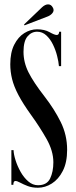

<svg xmlns="http://www.w3.org/2000/svg" viewBox="-20 -845 349 878"><path d="M153.5 13.5Q127 13.5 106.8 5.8Q86.5 -2 72.2 -9.8Q58 -17.5 50.5 -17.5Q41 -17.5 41 0H32V-158.5H42Q42.5 -139.5 51 -112.5Q59.5 -85.5 74.2 -59.2Q89 -33 109.2 -15.5Q129.5 2 153.5 2Q194.5 2 209.2 -28.8Q224 -59.5 224 -103Q224 -154.5 192.8 -209.8Q161.5 -265 122 -319.5Q85 -371 64.2 -410.5Q43.5 -450 35.2 -483.8Q27 -517.5 27 -551Q27 -605 45 -640.5Q63 -676 91 -693.5Q119 -711 149.5 -711Q183.5 -711 206.5 -698Q229.5 -685 239.5 -685Q250 -685 250.5 -700H259.5V-542.5H249.5Q248 -562.5 241.2 -589.2Q234.5 -616 222.2 -641.2Q210 -666.5 191.8 -683.2Q173.5 -700 150 -700Q124 -700 105.8 -678.5Q87.5 -657 87.5 -608Q87.5 -560 110.2 -514.5Q133 -469 183.5 -404Q228.5 -346 257.8 -286.8Q287 -227.5 287 -160Q287 -102 267.2 -63.5Q247.5 -25 217 -5.8Q186.5 13.5 153.5 13.5ZM92 -729 90 -733 172 -811.5Q186.5 -825 200 -825Q214 -825 221.5 -810.5Q225 -805 225 -799Q225 -790 216.5 -781.5Q208 -773 195 -768.5Z"/></svg>

Font: Imbue 100pt Medium
Style: Regular
Weight: 500
Designer: Tyler Finck
Foundry: Etcetera Type Company
Version: Version 1.102; ttfautohint (v1.8.3)